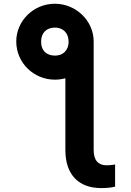

<svg xmlns="http://www.w3.org/2000/svg" viewBox="-20 -780 692 1012"><path d="M65.7 -560.4C66.1 -449.6 157 -360.1 269.2 -360.1C288.4 -360.1 306.8 -362.6 324.6 -367.5V11C324.6 140.6 394.5 211.3 512.8 211.3C538.7 211.3 564.3 209.5 586.6 203.8V87C569.6 89.8 555.8 91.3 542.6 91.3C498.6 91.3 473.7 66.1 473.7 11V-560.4C474.4 -669.7 381 -760.3 269.2 -760.3C156.2 -760.3 65.3 -669.7 65.7 -560.4ZM196.7 -561.8C197.1 -609.4 227.3 -634.6 270.2 -634.6C308.2 -634.6 340.9 -610.1 341.6 -561.8C342 -511.7 309.3 -486.9 270.2 -486.9C227.3 -486.9 196 -511.7 196.7 -561.8Z"/></svg>

Font: Magic Ui Pro
Style: Bold
Weight: 700
Designer: Stefan Endress, Andreas Faust
Version: Version 1.000;FEAKit 1.0